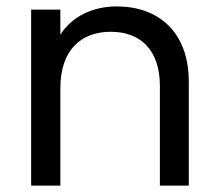

<svg xmlns="http://www.w3.org/2000/svg" viewBox="-20 -578 680 598"><path d="M478 0H568V-323C568 -480 472 -558 344 -558C269 -558 204 -527 168 -470V-548H77V0H168V-303C168 -422 232 -479 325 -479C417 -479 478 -423 478 -310Z"/></svg>

Font: Matrixport Regular
Style: Regular
Weight: 400
Designer: Ninad Kale (Devanagari), Jonny Pinhorn (Latin)
Foundry: Indian Type Foundry
Version: Version 3.200;PS 1.000;hotconv 16.6.54;makeotf.lib2.5.65590